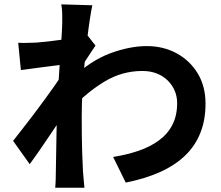

<svg xmlns="http://www.w3.org/2000/svg" viewBox="-20 -831 1040 902"><path d="M511.5 -93.7Q577.1 -104 632.2 -123.1Q687.2 -142.1 727.7 -172.2Q768.3 -202.2 790.4 -245.7Q812.5 -289.3 812.2 -347.6Q812.2 -377.3 801 -404.1Q789.8 -431 768.5 -452.3Q747.2 -473.6 717 -485.6Q686.9 -497.6 649.1 -497.6Q553.9 -497.6 472 -448.4Q390.2 -399.2 316.7 -321.3L317.2 -462.6Q406.9 -547 498.4 -580.8Q589.9 -614.5 670 -614.5Q746.8 -614.5 809.3 -580.8Q871.8 -547.1 908.7 -486.3Q945.5 -425.5 945.5 -345Q945.8 -269.2 921.9 -208.3Q898.1 -147.3 851 -101.4Q803.8 -55.5 733.7 -23.6Q663.5 8.3 570.7 26.8ZM284.3 -528.3Q268 -526.5 243.1 -523.4Q218.2 -520.3 189.4 -516.6Q160.6 -512.9 131.7 -509Q102.8 -505.2 78.1 -501.8L65.5 -630Q86.8 -629 106.4 -629.5Q126 -630 152.4 -631Q176.4 -632.8 209.5 -636.6Q242.5 -640.4 277.2 -645.4Q311.8 -650.5 342 -656.3Q372.1 -662 388.6 -668L428.6 -616.7Q420.4 -605.1 408.5 -587Q396.5 -568.9 384.6 -550.4Q372.6 -531.8 363.8 -518.4L305.4 -330.4Q289 -306.7 265.3 -271.7Q241.7 -236.7 215.7 -198.1Q189.7 -159.5 164.7 -123.1Q139.6 -86.7 119.6 -59.7L41.5 -169.3Q60.3 -193.1 84.9 -224.6Q109.6 -256 136.5 -291.6Q163.3 -327.3 189.4 -362.7Q215.4 -398.1 237.6 -429.8Q259.8 -461.4 274.8 -484.4L276.9 -510.5ZM272.4 -721.1Q272.4 -742.7 272.3 -765.3Q272.2 -788 267.9 -810.5L413.8 -806.2Q408.5 -782.6 401.9 -739.3Q395.4 -696.1 388.7 -640.1Q382 -584.1 376.4 -522.7Q370.7 -461.2 367.3 -400.2Q363.9 -339.2 363.9 -285.7Q363.9 -245 364.3 -202.9Q364.7 -160.7 366 -116.8Q367.3 -72.9 369.8 -26Q370.8 -13 372.9 10.4Q374.9 33.7 376.7 51H239.3Q241.1 34.3 241.7 11.4Q242.3 -11.5 242.3 -23.5Q243.1 -72.2 243.9 -114.1Q244.7 -156 245.4 -202.8Q246.2 -249.6 247.8 -312.2Q248.6 -335 250.6 -370.5Q252.6 -406.1 255.2 -448.8Q257.8 -491.5 260.9 -535Q264 -578.5 266.6 -617.2Q269.2 -655.9 270.8 -683.6Q272.4 -711.3 272.4 -721.1Z"/></svg>

Font: Noto Sans TC
Style: Regular
Weight: 100
Designer: Ryoko NISHIZUKA 西塚涼子 (kana, bopomofo & ideographs); Paul D. Hunt (Latin, Greek & Cyrillic); Sandoll Communications 산돌커뮤니
Foundry: Adobe
Version: Version 2.004;hotconv 1.0.118;makeotfexe 2.5.65603